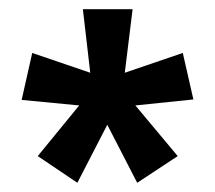

<svg xmlns="http://www.w3.org/2000/svg" viewBox="-20 -782 467 417"><path d="M268 -762 251 -624 377 -667 400 -566 274 -553 366 -443 278 -385 213 -511 148 -385 62 -443 152 -553 27 -565 50 -667 176 -624 160 -762Z"/></svg>

Font: Noto Sans Lao Looped UI ExCd SmBd
Style: Regular
Weight: 600
Width: 2
Designer: Mark Frömberg, Ben Mitchell
Foundry: The Fontpad Ltd
Version: Version 1.001